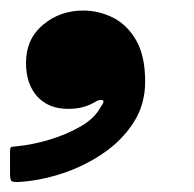

<svg xmlns="http://www.w3.org/2000/svg" viewBox="-52 -198 376 373"><path d="M-1.5 -76Q-1.5 -122 31.5 -149.8Q64.5 -177.5 109.5 -177.5Q140 -177.5 167.5 -163.8Q195 -150 212.5 -119.8Q230 -89.5 230 -39.5Q230 5 207.5 40Q185 75 148.2 100Q111.5 125 68.8 139Q26 153 -15 155.5Q-26 156 -29.2 154Q-32.5 152 -32.5 140.5V96Q-32.5 87.5 -29 87.2Q-25.5 87 -18 86Q9 83.5 42.5 73.8Q76 64 104 48Q132 32 143.5 10Q152.5 -2 146.8 -3.5Q141 -5 132 0.5Q122 6.5 109.2 10Q96.5 13.5 80.5 13.5Q42 13.5 20.2 -10.8Q-1.5 -35 -1.5 -76Z"/></svg>

Font: Besley* Condensed Heavy
Style: Italic
Weight: 800
Width: 3
Italic angle: -13°
Designer: Owen Earl
Foundry: indestructible type*
Version: Version 3.000; ttfautohint (v1.8.3)